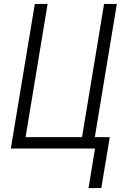

<svg xmlns="http://www.w3.org/2000/svg" viewBox="-20 -755 640 976"><path d="M430 201 463 0H35L157 -735H222L110 -58H397L509 -735H574L462 -58H538L495 201Z"/></svg>

Font: Iosevka SS04 Light Extended
Style: Italic
Weight: 300
Width: 7
Italic angle: -9°
Monospace: yes
Designer: Belleve Invis
Foundry: Belleve Invis
Version: Version 19.0.0; ttfautohint (v1.8.4)